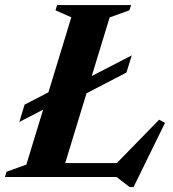

<svg xmlns="http://www.w3.org/2000/svg" viewBox="-38 -695 680 754"><path d="M392.5 -626.5 201.5 0H-18.5L-12.5 -20.5L65.5 -48.5L242 -627L180 -654.5L186 -675H477L470 -654.5ZM403.5 -37 587 -225 610 -212.5 486.5 39.5H471L419.5 0H110.5L129 -54.5H455ZM479.5 -477.5 458.5 -410 239.5 -296.5 192 -296 38 -216 58.5 -284 212.5 -363.5H258.5Z"/></svg>

Font: Newsreader 24pt
Style: Bold Italic
Weight: 700
Italic angle: -17°
Designer: Hugues Gentile
Foundry: Production Type
Version: Version 1.003